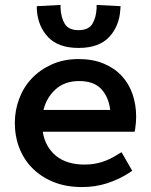

<svg xmlns="http://www.w3.org/2000/svg" viewBox="-20 -745 611 777"><path d="M426 -300Q420 -352 390 -384.5Q360 -417 300 -417Q242 -417 205 -383.5Q168 -350 156 -300ZM515 -54 505 -47Q462 -19 414 -3.5Q366 12 312 12Q248 12 198 -8Q148 -28 112.5 -63Q77 -98 58.5 -145.5Q40 -193 40 -248Q40 -298 57.5 -345Q75 -392 108.5 -427.5Q142 -463 190 -484.5Q238 -506 298 -506Q356 -506 400 -487.5Q444 -469 473 -437.5Q502 -406 516.5 -363.5Q531 -321 531 -273Q531 -249 527 -223L525 -212H153Q163 -150 206.5 -114.5Q250 -79 322 -79Q360 -79 393 -89.5Q426 -100 458 -121L472 -129ZM225 -725V-712Q227 -673 242.5 -648Q258 -623 298 -623Q338 -623 353.5 -648Q369 -673 371 -712V-725L468 -720L467 -707Q463 -639 421.5 -595Q380 -551 298 -551Q216 -551 174.5 -595Q133 -639 129 -707V-720Z"/></svg>

Font: Codetta
Style: Bold
Weight: 700
Designer: Ulrich Proeller
Foundry: PROSA GmbH
Version: Version 2.00;September 29, 2018;FontCreator 11.5.0.2427 64-b